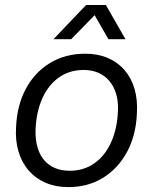

<svg xmlns="http://www.w3.org/2000/svg" viewBox="-20 -754 625 784"><path d="M258.6 10Q207.4 10 166.6 -7.6Q125.7 -25.1 97.4 -57.6Q69 -90 55.6 -135Q42.1 -180 45.6 -234.9Q49.3 -323 85.1 -390.6Q121 -458.1 183.6 -496.4Q246.3 -534.7 328.1 -534.7Q379.3 -534.7 419.8 -517.5Q460.3 -500.3 488.3 -468Q516.3 -435.7 529.4 -390.9Q542.4 -346 539 -290.4Q535.3 -202 499.1 -134.3Q462.9 -66.6 401.2 -28.3Q339.6 10 258.6 10ZM264.3 -56.7Q322.3 -56.7 365.6 -87.4Q408.9 -118 433.7 -173Q458.6 -228 461.6 -300.1Q463.6 -339.9 454.1 -371.1Q444.6 -402.3 426.1 -423.9Q407.6 -445.6 381.4 -456.9Q355.1 -468.3 321.7 -468.3Q264 -468.3 220.9 -438Q177.9 -407.7 153 -352.7Q128.1 -297.7 125.1 -224.1Q124.1 -183.7 133.1 -152.5Q142.1 -121.3 160.3 -100Q178.4 -78.7 204.8 -67.7Q231.1 -56.7 264.3 -56.7ZM198.3 -593.9 331.6 -733.6H412.4L492.3 -593.9H422.7L366.4 -692L270.7 -593.9Z"/></svg>

Font: Mona Sans ExtraLight
Style: Italic
Weight: 200
Italic angle: -11.6951°
Designer: Deni Anggara
Foundry: GitHub
Version: Version 2.000